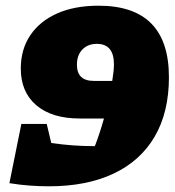

<svg xmlns="http://www.w3.org/2000/svg" viewBox="-20 -641 613 674"><path d="M144 -206 160 -139Q235 -128 310 -128H313Q329 -169 345 -225H260Q162 -225 107.5 -271.5Q53 -318 53 -400Q53 -468 86.5 -517.5Q120 -567 181 -594Q242 -621 326 -621Q573 -621 573 -370Q573 -247 523 -161.5Q473 -76 378.5 -31.5Q284 13 152 13Q119 13 84.5 10.5Q50 8 13 2L55 -206ZM309 -357H374Q380 -393 380 -415Q380 -487 320 -487Q288 -487 269 -467Q250 -447 250 -414Q250 -357 309 -357Z"/></svg>

Font: Piazzolla Black
Style: Italic
Weight: 900
Italic angle: -11.3°
Designer: Juan Pablo del Peral
Foundry: Huerta Tipografica
Version: Version 1.330